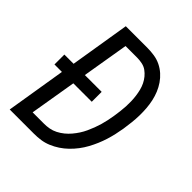

<svg xmlns="http://www.w3.org/2000/svg" viewBox="-200 -868 1001 1001"><g transform="rotate(45 300.0 -367.5)"><path d="M32 0 86 -331H31V-404H99L153 -735H310Q337 -735 363 -731Q389 -727 411.5 -716Q434 -705 452.5 -688.5Q471 -672 485 -651.5Q499 -631 508.5 -608Q518 -585 523.5 -560Q529 -535 531 -509Q533 -483 532.5 -456.5Q532 -430 529 -403Q526 -376 522 -349Q518 -325 512.5 -300.5Q507 -276 499.5 -252Q492 -228 482 -204.5Q472 -181 459.5 -158Q447 -135 431 -114Q415 -93 396 -74.5Q377 -56 355 -41.5Q333 -27 309 -17Q285 -7 260.5 -3.5Q236 0 211 0ZM127 -74H211Q230 -74 249.5 -77.5Q269 -81 287.5 -90.5Q306 -100 322 -113Q338 -126 351.5 -142Q365 -158 376 -175Q387 -192 395.5 -210.5Q404 -229 411 -247.5Q418 -266 423.5 -285Q429 -304 433 -323Q437 -342 440 -361Q443 -381 445.5 -400.5Q448 -420 449 -439.5Q450 -459 449.5 -478Q449 -497 446.5 -516Q444 -535 439.5 -553Q435 -571 427 -587.5Q419 -604 407.5 -618Q396 -632 381.5 -642.5Q367 -653 348 -657Q329 -661 310 -661H225L182 -404H306V-331H170Z"/></g></svg>

Font: Iosevka SS04 Extended
Style: Italic
Weight: 400
Width: 7
Italic angle: -9°
Monospace: yes
Designer: Belleve Invis
Foundry: Belleve Invis
Version: Version 19.0.0; ttfautohint (v1.8.4)